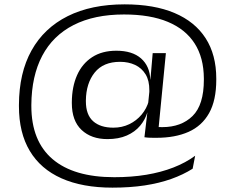

<svg xmlns="http://www.w3.org/2000/svg" viewBox="-20 -678 1072 882"><path d="M473.5 -39Q399.5 -39 354.8 -81Q310 -123 310 -204Q310 -204.5 310 -205.2Q310 -206 310 -206.5Q310 -207 310 -207.8Q310 -208.5 310 -209Q310.5 -279.5 334 -332.5Q357.5 -385.5 403 -415.2Q448.5 -445 514.5 -445Q587.5 -445 627.8 -409.8Q668 -374.5 670.5 -312.5H689.5L666 -251Q666 -254 666 -257Q666 -260 666 -262.5Q666.5 -307.5 648.8 -336.5Q631 -365.5 600.5 -379.8Q570 -394 531.5 -394Q454.5 -394 415 -344.8Q375.5 -295.5 374.5 -216.5Q374.5 -216 374.5 -215.5Q374.5 -215 374.5 -214.5Q374.5 -214 374.5 -213.5Q374.5 -213 374.5 -212.5Q374.5 -151 407.8 -121.2Q441 -91.5 501 -91.5Q540.5 -91.5 573.8 -107.5Q607 -123.5 630.5 -151.5Q654 -179.5 663.5 -214.5L674.5 -163.5H657.5Q647.5 -129 623.8 -100.5Q600 -72 562.5 -55.5Q525 -39 473.5 -39ZM643.5 -47.5 658.5 -175 659 -187.5 670.5 -300 671 -312 681 -429 681.5 -434H742L705.5 -59.5ZM689 -96.5Q696.5 -95 704 -94.5Q711.5 -94 725.5 -94Q812.5 -94 864.5 -145Q916.5 -196 916.5 -311.5Q916.5 -312.5 916.5 -313.5Q916.5 -314.5 916.5 -315.5Q916.5 -316.5 916.5 -317.5Q916 -413 874.2 -478.2Q832.5 -543.5 751.2 -577.5Q670 -611.5 549.5 -611.5Q413 -611.5 318 -563Q223 -514.5 174 -421.8Q125 -329 124 -196Q124 -195.5 124 -195Q124 -194.5 124 -194.2Q124 -194 124 -193.2Q124 -192.5 124 -192.2Q124 -192 124 -191.5Q124 -30 221.5 53Q319 136 505 136Q584 136 652 124.8Q720 113.5 776.5 91.5Q833 69.5 876.5 37.5L865 97Q821.5 124.5 766.8 144Q712 163.5 644.8 173.8Q577.5 184 496.5 184Q358.5 184 262.5 141.2Q166.5 98.5 116.8 15.2Q67 -68 67 -190Q67 -190.5 67 -191.2Q67 -192 67 -192.5Q67 -193 67 -193.5Q67 -194 67 -194.8Q67 -195.5 67 -196Q67.5 -343.5 125 -446.5Q182.5 -549.5 291 -603.8Q399.5 -658 552.5 -658Q688 -658 781.8 -618.2Q875.5 -578.5 924.5 -502.5Q973.5 -426.5 973.5 -317Q973.5 -316.5 973.5 -315.5Q973.5 -314.5 973.5 -313.5Q973.5 -312.5 973.5 -311.5Q973.5 -217 940.5 -158.2Q907.5 -99.5 846 -72.2Q784.5 -45 699.5 -45Q682.5 -45 670.2 -45.2Q658 -45.5 643.5 -47.5Z"/></svg>

Font: Anek Latin Expanded Light
Style: Regular
Weight: 300
Width: 7
Designer: Yesha Goshar
Foundry: Ek Type
Version: Version 1.003